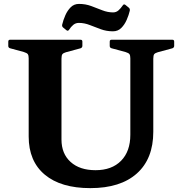

<svg xmlns="http://www.w3.org/2000/svg" viewBox="-20 -953 935 986"><path d="M767.2 -276.5Q767.2 -137.7 683 -62.3Q598.8 13.1 443.9 13.1Q292.6 13.1 209.9 -56.1Q127.3 -125.3 127.3 -252.1V-749H295.7V-236.6Q295.7 -163.7 342.5 -121.4Q389.3 -79 470.5 -79Q554.3 -79 601.8 -127.4Q649.3 -175.7 649.3 -260.9V-749H767.2ZM22.5 -739Q22.5 -749 32.1 -749H393Q403 -749 403 -739.4V-717.7Q403 -708.7 394 -705.1L319 -684.8Q305.9 -681 300.8 -675.2Q295.7 -669.3 295.7 -651.4V-542.2H127.3V-653.3Q127.3 -667.7 123.1 -674.4Q118.8 -681 102.1 -686L31.9 -705.1Q22.5 -707.8 22.5 -717.2ZM543.5 -739Q543.5 -749 553.1 -749H864.5Q874.5 -749 874.5 -739.4V-717.7Q874.5 -708.7 865.5 -705.1L790.6 -684.8Q777.4 -681 772.3 -675.2Q767.2 -669.3 767.2 -651.4V-542.2H649.3V-653.3Q649.3 -667.7 645.1 -674.4Q640.8 -681 624.1 -686L552.9 -705.1Q543.5 -707.8 543.5 -717.2ZM305.4 -810.7Q297 -816.7 299.4 -826.9Q304.8 -850.1 315.5 -874.4Q326.2 -898.8 343.3 -915.9Q360.4 -932.9 385.6 -932.9Q419.2 -932.9 448.4 -922Q477.5 -911.1 505.2 -900.2Q532.8 -889.3 560.7 -889.3Q576.7 -889.3 588.5 -899.7Q600.3 -910.2 610.9 -925.8Q616.1 -933.8 624.1 -927.8L641 -914Q648.2 -908.4 646.6 -898.4Q641.6 -876.2 630.7 -851.3Q619.9 -826.3 602.7 -809.3Q585.6 -792.2 559.9 -792.2Q526.8 -792.2 497.7 -802.9Q468.5 -813.6 440.9 -824.5Q413.2 -835.4 384.7 -835.4Q368.7 -835.4 356.4 -825.4Q344.1 -815.3 334.4 -799.8Q328.8 -791.9 321.6 -797.5Z"/></svg>

Font: Hahmlet
Style: Regular
Weight: 400
Designer: Minjoo Ham & Mark Frömberg
Foundry: hypertype
Version: Version 1.002